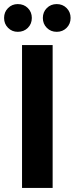

<svg xmlns="http://www.w3.org/2000/svg" viewBox="-42 -921 366 941"><path d="M66 0V-700H216V0ZM45 -765Q17 -765 -2.5 -784.5Q-22 -804 -22 -833Q-22 -862 -2.5 -881.5Q17 -901 45 -901Q75 -901 94.5 -881.5Q114 -862 114 -833Q114 -804 94.5 -784.5Q75 -765 45 -765ZM236 -765Q207 -765 187.5 -784.5Q168 -804 168 -833Q168 -862 187.5 -881.5Q207 -901 236 -901Q265 -901 284.5 -881.5Q304 -862 304 -833Q304 -804 284.5 -784.5Q265 -765 236 -765Z"/></svg>

Font: DM Sans 20pt Black
Style: Regular
Weight: 900
Version: Version 4.004;gftools[0.9.30]